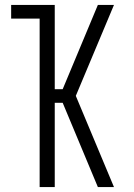

<svg xmlns="http://www.w3.org/2000/svg" viewBox="-20 -755 540 775"><path d="M140 0V-680H25V-735H201V-395H233L375 -735H440L286 -368L440 0H375L233 -340H201V0Z"/></svg>

Font: Iosevka SS18 Light
Style: Regular
Weight: 300
Monospace: yes
Designer: Belleve Invis
Foundry: Belleve Invis
Version: Version 25.1.1; ttfautohint (v1.8.4)